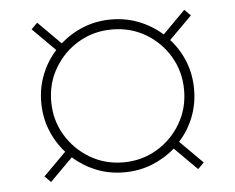

<svg xmlns="http://www.w3.org/2000/svg" viewBox="-41 -612 692 565"><g transform="rotate(-5 305.0 -330.0)"><path d="M88 -94.5 70 -112.5 137 -179.5Q110 -209.5 94.8 -247.8Q79.5 -286 79.5 -330Q79.5 -373.5 94.8 -412Q110 -450.5 137 -480L70 -547L88 -565L155 -498Q185 -525 223.2 -540.2Q261.5 -555.5 305.5 -555.5Q349 -555.5 387.5 -540.2Q426 -525 456 -498L522.5 -565L540.5 -547L473.5 -480Q500.5 -450.5 515.8 -412Q531 -373.5 531 -330Q531 -286 515.8 -247.5Q500.5 -209 473.5 -179.5L540.5 -112.5L522.5 -94.5L456 -161Q426 -134.5 387.5 -119.2Q349 -104 305.5 -104Q261.5 -104 223.2 -119.2Q185 -134.5 155 -161.5ZM305.5 -133.5Q360 -133.5 404.5 -160Q449 -186.5 475.2 -231Q501.5 -275.5 501.5 -330Q501.5 -384.5 475.2 -429Q449 -473.5 404.5 -499.8Q360 -526 305.5 -526Q251 -526 206.5 -499.8Q162 -473.5 135.5 -429Q109 -384.5 109 -330Q109 -275.5 135.5 -231Q162 -186.5 206.5 -160Q251 -133.5 305.5 -133.5Z"/></g></svg>

Font: Spartan Thin ExtraLight
Style: Regular
Weight: 250
Version: Version 1.004